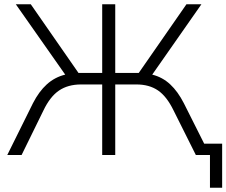

<svg xmlns="http://www.w3.org/2000/svg" viewBox="-20 -725 1059 898"><path d="M14 0 134 -242Q162 -297 199 -330.5Q236 -364 285 -376L54 -705H124L347 -384H458V-705H519V-384H629L852 -705H922L692 -376Q740 -364 776 -330.5Q812 -297 840 -242L935 -53H1019V153H962V0H896L792 -208Q760 -274 719 -302Q678 -330 618 -330H519V0H458V-330H359Q298 -330 256 -301.5Q214 -273 183 -208L81 0Z"/></svg>

Font: Winston Light
Style: Regular
Weight: 300
Designer: Original fonts by Vernon Adams / Changes by Cristiano Sobral
Foundry: Original fonts by Vernon Adams / Changes by Cristiano Sobral
Version: Version 2.503;July 17, 2020;FontCreator 13.0.0.2655 64-bit